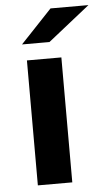

<svg xmlns="http://www.w3.org/2000/svg" viewBox="-54 -786 465 822"><g transform="rotate(-5 179.0 -375.0)"><path d="M223 0V-537H75V0ZM178 -607 358 -750H195L60 -607Z"/></g></svg>

Font: Montserrat-Alt1
Style: Bold
Weight: 700
Designer: Differentunic
Foundry: Differentunic
Version: Version 7.222